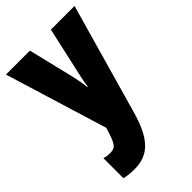

<svg xmlns="http://www.w3.org/2000/svg" viewBox="-237 -639 964 964"><g transform="rotate(-45 245.5 -156.5)"><path d="M2 -553 169 -8 166 2C141 83 131 96 91 96C78 96 64 94 51 90V232C72 237 95 240 121 240C221 240 279 186 322 35L489 -553H321L267 -311C257 -270 252 -242 250 -220H246C245 -243 238 -279 230 -313L172 -553Z"/></g></svg>

Font: Noto Sans Myanmar ExtraCondensed Black
Style: Regular
Weight: 900
Width: 2
Designer: Monotype Design Team
Foundry: Monotype Imaging Inc.
Version: Version 2.107